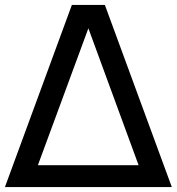

<svg xmlns="http://www.w3.org/2000/svg" viewBox="-20 -760 718 780"><path d="M272 -740H406L678 0H0ZM543 -89 339 -645 134 -89Z"/></svg>

Font: Encode Sans Narrow
Style: Medium
Weight: 500
Designer: Pablo Impallari, Andres Torresi
Foundry: Pablo Impallari, Andres Torresi
Version: Version 1.000; ttfautohint (v1.00) -l 8 -r 50 -G 200 -x 14 -